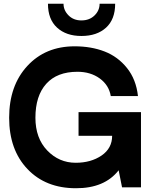

<svg xmlns="http://www.w3.org/2000/svg" viewBox="-20 -999 821 1024"><path d="M414.1 -807.1Q333 -807.1 284.4 -851.6Q235.8 -896 235.8 -979H318.8Q318.8 -943.8 345.5 -917Q372.1 -890.1 414.1 -890.1Q457 -890.1 484.1 -916.5Q511.2 -942.9 511.2 -979H594.2Q594.2 -896 545.7 -851.6Q497.1 -807.1 414.1 -807.1ZM731.9 -400.9V-249V0H630.9L612.8 -90.8Q537.6 5.4 384.8 4.9Q223.6 4.9 126.2 -97.7Q28.8 -200.2 28.8 -371.1Q28.8 -542 125.5 -647Q222.2 -752 377.9 -752Q466.8 -752 537.8 -724.4Q608.9 -696.8 657.5 -636Q706.1 -575.2 715.8 -486.8H570.8Q561 -544.9 512 -580.6Q462.9 -616.2 393.1 -616.2Q284.2 -616.2 226.6 -552Q168.9 -487.8 168.9 -371.1Q168.9 -262.2 231.9 -196.5Q294.9 -130.9 383.8 -130.9Q464.8 -130.9 521.5 -169.4Q578.1 -208 578.1 -274.9H398.9V-400.9Z"/></svg>

Font: Oakes Grotesk
Style: Bold
Weight: 700
Designer: Samuel Oakes
Foundry: Samuel Oakes
Version: Version 1.0 | wf-rip DC20170320